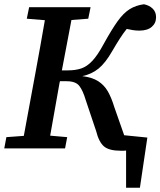

<svg xmlns="http://www.w3.org/2000/svg" viewBox="-25 -698 754 903"><path d="M427 -82 378 -228Q365 -272 348 -294Q331 -316 288 -316H257L255 -308Q244 -246 233 -184Q222 -122 211 -60L291 -53L281 0H-5L5 -53L87 -59L142 -357Q153 -419 164.5 -480.5Q176 -542 186 -603L101 -610L112 -664H401L390 -610L311 -604L266 -367H294Q330 -367 357 -376Q384 -385 409 -411.5Q434 -438 462 -490Q500 -559 528 -598Q556 -637 585 -655Q614 -673 652 -678Q677 -673 693 -657.5Q709 -642 709 -617Q709 -589 688.5 -571.5Q668 -554 630 -554Q614 -554 599 -556.5Q584 -559 571 -562Q555 -542 539.5 -518Q524 -494 503 -458Q471 -402 438.5 -375.5Q406 -349 362 -340Q409 -334 437 -316Q465 -298 482 -268.5Q499 -239 512 -196L559 -62L668 -51L633 185H568V10Q562 11 556 11Q550 11 544 11Q488 11 464 -9.5Q440 -30 427 -82Z"/></svg>

Font: Source Serif 4 SmText Semibold
Style: Italic
Weight: 600
Italic angle: -12°
Designer: Frank Grießhammer
Foundry: Adobe
Version: Version 4.005;hotconv 1.1.0;makeotfexe 2.6.0